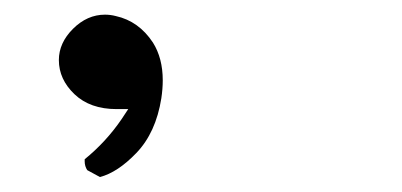

<svg xmlns="http://www.w3.org/2000/svg" viewBox="-20 -151 540 258"><path d="M198.7 -43Q198.7 -72.8 185.5 -93.8Q166.5 -122.6 135.7 -129.4Q128.4 -131.3 121.1 -131.3Q97.2 -131.3 78.1 -112.3Q59.1 -93.3 59.1 -70.3Q59.1 -44.4 80.1 -24.4Q101.1 -4.4 136.7 -4.4H152.3L143.6 8.8Q122.6 39.6 93.8 63Q93.8 64 93.8 65.9Q93.8 72.3 97.2 77.6L114.3 86.9Q138.2 80.6 163.1 54.7Q189.5 27.3 196.8 -19Q198.7 -31.7 198.7 -43Z"/></svg>

Font: NaikaiFont
Style: Light
Weight: 300
Version: Version 1.89